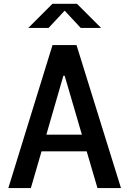

<svg xmlns="http://www.w3.org/2000/svg" viewBox="-20 -960 660 980"><path d="M597.5 0 370.5 -730H248L22.5 0H137.5L192 -187.5H422.5L477.5 0ZM124.5 -817.5H228L310 -905.5L392 -817.5H496L373 -940.5H247.5ZM216.5 -272.5 303.5 -573.5H310L398 -272.5Z"/></svg>

Font: Monaspace Neon Medium
Style: Regular
Weight: 500
Designer: Riley Cran & the Lettermatic Team
Foundry: Lettermatic
Version: Version 1.200 (Monaspace Neon)